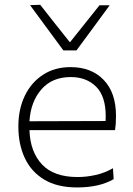

<svg xmlns="http://www.w3.org/2000/svg" viewBox="-20 -792 568 821"><path d="M309.5 9.5Q224.5 9.5 168.8 -24.2Q113 -58 85.8 -116.8Q58.5 -175.5 58.5 -251Q58.5 -325 86 -382.2Q113.5 -439.5 163.8 -472.2Q214 -505 281.5 -505Q371 -505 423.5 -450.2Q476 -395.5 476 -296.5Q476 -261 472 -235.5H106Q109 -143 159.5 -89Q210 -35 312 -35Q350 -35 389 -43.8Q428 -52.5 463 -72.5L466 -26Q405.5 9.5 309.5 9.5ZM282.5 -462.5Q202.5 -462.5 156.8 -409.5Q111 -356.5 106 -273.5L431.5 -274.5Q432 -283.5 432 -295.5Q432 -380.5 390.8 -421.5Q349.5 -462.5 282.5 -462.5ZM251 -576.5Q215.5 -624.5 179.8 -673Q144 -721.5 108.5 -770L152 -771.5Q184 -730.5 215.5 -690.8Q247 -651 279 -611Q311 -651 342.2 -690.2Q373.5 -729.5 405.5 -769.5H449Q414 -721.5 378.2 -673Q342.5 -624.5 307 -576.5Z"/></svg>

Font: Commissioner ExtraLight
Style: Regular
Weight: 200
Designer: Kostas Bartsokas
Foundry: Kostas Bartsokas
Version: Version 1.000; ttfautohint (v1.8.3)